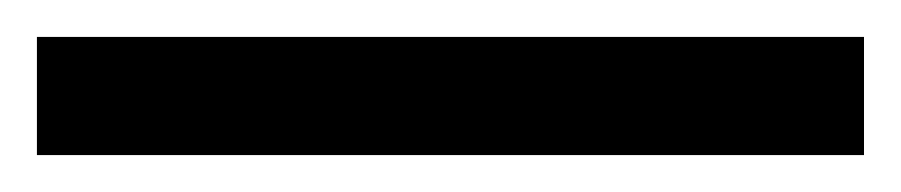

<svg xmlns="http://www.w3.org/2000/svg" viewBox="-22 70 488 104"><path d="M446 154H-2V90H446Z"/></svg>

Font: Noto Sans Lao
Style: Regular
Weight: 400
Designer: Monotype Design Team
Foundry: Monotype Imaging Inc.
Version: Version 2.003; ttfautohint (v1.8.4.7-5d5b)